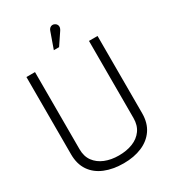

<svg xmlns="http://www.w3.org/2000/svg" viewBox="-214 -990 979 1106"><g transform="rotate(-30 275.0 -437.0)"><path d="M340 -834Q346 -843 347.5 -851.5Q349 -860 345.5 -868Q342 -876 333 -881Q324 -886 315.5 -885Q307 -884 300 -878Q293 -872 290 -862L252 -755H287ZM511 -186V-700H454V-187Q454 -139 430.5 -106.5Q407 -74 366.5 -58Q326 -42 274 -42Q223 -42 182.5 -58.5Q142 -75 118.5 -107Q95 -139 95 -187V-700H38V-186Q38 -121 68 -77Q98 -33 152 -11Q206 11 276 11Q345 11 398 -11.5Q451 -34 481 -78Q511 -122 511 -186Z"/></g></svg>

Font: AdventPro_ExpandedRegular
Style: ExpandedRegular
Weight: 400
Width: 7
Designer: VivaRado, Andreas Kalpakidis
Foundry: VivaRado, Andreas Kalpakidis
Version: Version 3.000